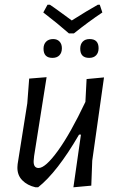

<svg xmlns="http://www.w3.org/2000/svg" viewBox="-20 -792 511 816"><path d="M404 -772 415 -739Q358 -701 294 -650H273Q224 -693 164 -739L182 -772H192Q210 -760 242 -736.5Q274 -713 285 -705Q353 -748 396 -772ZM206 -626Q223 -626 233 -615.5Q243 -605 243 -587Q243 -568 232.5 -557Q222 -546 203 -546Q165 -546 165 -585Q165 -604 176 -615Q187 -626 206 -626ZM361 -626Q399 -626 399 -587Q399 -568 388.5 -557Q378 -546 359 -546Q321 -546 321 -585Q321 -604 331.5 -615Q342 -626 361 -626ZM178 -464 125 -129 123 -108Q122 -78 144 -78Q173 -78 226 -151Q279 -224 343 -359L348 -456L422 -463L372 -109L368 -3L292 4L324 -220H316Q223 -60 142 4H131Q96 -4 74.5 -26Q53 -48 54 -82L55 -95L96 -353L104 -458Z"/></svg>

Font: Alegreya Sans
Style: Italic
Weight: 400
Italic angle: -7°
Designer: Juan Pablo del Peral
Foundry: Huerta Tipografica
Version: Version 2.007